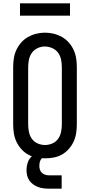

<svg xmlns="http://www.w3.org/2000/svg" viewBox="-20 -942 540 1152"><path d="M250 8Q223 8 197 3Q171 -2 148 -15Q125 -28 107 -48.5Q89 -69 78 -93Q67 -117 63 -143.5Q59 -170 59 -196V-539Q59 -565 63 -591.5Q67 -618 78 -642Q89 -666 107 -686.5Q125 -707 148 -720Q171 -733 197 -739.5Q223 -746 250 -746Q277 -746 303 -739.5Q329 -733 352 -720Q375 -707 393 -686.5Q411 -666 422 -642Q433 -618 437 -591.5Q441 -565 441 -539V-196Q441 -170 437 -143.5Q433 -117 422 -93Q411 -69 393 -48.5Q375 -28 352 -15Q329 -2 303 3Q277 8 250 8ZM250 -72Q273 -72 294.5 -81.5Q316 -91 329 -109.5Q342 -128 346.5 -151Q351 -174 351 -196V-539Q351 -561 346.5 -584Q342 -607 328.5 -625.5Q315 -644 293 -653.5Q271 -663 249 -663Q226 -663 205 -653Q184 -643 171 -624.5Q158 -606 153.5 -583.5Q149 -561 149 -539V-196Q149 -174 153.5 -151Q158 -128 171 -109.5Q184 -91 205.5 -81.5Q227 -72 250 -72ZM275 190Q258 190 241.5 188Q225 186 209.5 180.5Q194 175 180 165Q166 155 156.5 141.5Q147 128 143 111.5Q139 95 139 78Q139 56 146 34.5Q153 13 169 -2.5Q185 -18 206.5 -24.5Q228 -31 250 -31V0Q241 0 234 5.5Q227 11 223 19Q219 27 217.5 35.5Q216 44 216 53Q216 65 219.5 76Q223 87 231.5 95Q240 103 251.5 106.5Q263 110 275 110H350V190ZM100 -848V-922H400V-848Z"/></svg>

Font: Iosevka Slab Medium
Style: Regular
Weight: 500
Monospace: yes
Designer: Belleve Invis
Foundry: Belleve Invis
Version: Version 11.1.1; ttfautohint (v1.8.3)